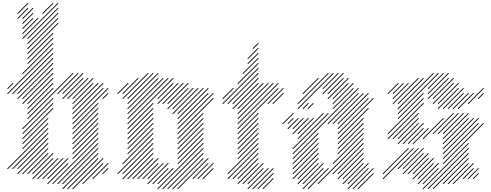

<svg xmlns="http://www.w3.org/2000/svg" viewBox="-20 -1310 3504 1370"><path d="M500 40 718.6 -178.6 714.3 -182.9 495.7 35.7ZM464.3 40 682.9 -178.6 678.6 -182.9 460 35.7ZM428.6 40 682.9 -214.3 678.6 -218.6 424.3 35.7ZM428.6 4.3 682.9 -250 678.6 -254.3 424.3 0ZM392.9 4.3 682.9 -285.7 678.6 -290 388.6 0ZM357.1 4.3 682.9 -321.4 678.6 -325.7 352.9 0ZM500 -174.3 682.9 -357.1 678.6 -361.4 495.7 -178.6ZM500 -210 682.9 -392.9 678.6 -397.1 495.7 -214.3ZM500 -245.7 682.9 -428.6 678.6 -432.9 495.7 -250ZM500 -281.4 682.9 -464.3 678.6 -468.6 495.7 -285.7ZM500 -317.1 682.9 -500 678.6 -504.3 495.7 -321.4ZM500 -352.9 682.9 -535.7 678.6 -540 495.7 -357.1ZM500 -388.6 682.9 -571.4 678.6 -575.7 495.7 -392.9ZM500 -424.3 754.3 -678.6 750 -682.9 495.7 -428.6ZM500 -460 718.6 -678.6 714.3 -682.9 495.7 -464.3ZM500 -495.7 718.6 -714.3 714.3 -718.6 495.7 -500ZM500 -531.4 682.9 -714.3 678.6 -718.6 495.7 -535.7ZM500 -567.1 647.1 -714.3 642.9 -718.6 495.7 -571.4ZM500 -602.9 647.1 -750 642.9 -754.3 495.7 -607.1ZM428.6 -602.9 575.7 -750 571.4 -754.3 424.3 -607.1ZM428.6 -638.6 575.7 -785.7 571.4 -790 424.3 -642.9ZM392.9 -638.6 540 -785.7 535.7 -790 388.6 -642.9ZM464.3 -602.9 611.4 -750 607.1 -754.3 460 -607.1ZM178.6 -460 504.3 -785.7 500 -790 174.3 -464.3ZM571.4 4.3 718.6 -142.9 714.3 -147.1 567.1 0ZM642.9 -31.4 754.3 -142.9 750 -147.1 638.6 -35.7ZM714.3 -602.9 754.3 -642.9 750 -647.1 710 -607.1ZM714.3 -67.1 754.3 -107.1 750 -111.4 710 -71.4ZM321.4 4.3 468.6 -142.9 464.3 -147.1 317.1 0ZM321.4 -31.4 468.6 -178.6 464.3 -182.9 317.1 -35.7ZM285.7 -31.4 432.9 -178.6 428.6 -182.9 281.4 -35.7ZM250 -31.4 397.1 -178.6 392.9 -182.9 245.7 -35.7ZM214.3 -31.4 361.4 -178.6 357.1 -182.9 210 -35.7ZM214.3 -67.1 361.4 -214.3 357.1 -218.6 210 -71.4ZM178.6 -67.1 325.7 -214.3 321.4 -218.6 174.3 -71.4ZM142.9 -67.1 325.7 -250 321.4 -254.3 138.6 -71.4ZM107.1 -67.1 325.7 -285.7 321.4 -290 102.9 -71.4ZM107.1 -102.9 325.7 -321.4 321.4 -325.7 102.9 -107.1ZM71.4 -102.9 325.7 -357.1 321.4 -361.4 67.1 -107.1ZM35.7 -102.9 325.7 -392.9 321.4 -397.1 31.4 -107.1ZM142.9 -245.7 325.7 -428.6 321.4 -432.9 138.6 -250ZM142.9 -281.4 325.7 -464.3 321.4 -468.6 138.6 -285.7ZM142.9 -317.1 361.4 -535.7 357.1 -540 138.6 -321.4ZM142.9 -352.9 361.4 -571.4 357.1 -575.7 138.6 -357.1ZM142.9 -388.6 361.4 -607.1 357.1 -611.4 138.6 -392.9ZM178.6 -495.7 361.4 -678.6 357.1 -682.9 174.3 -500ZM178.6 -531.4 361.4 -714.3 357.1 -718.6 174.3 -535.7ZM178.6 -567.1 361.4 -750 357.1 -754.3 174.3 -571.4ZM142.9 -567.1 361.4 -785.7 357.1 -790 138.6 -571.4ZM142.9 -602.9 361.4 -821.4 357.1 -825.7 138.6 -607.1ZM107.1 -602.9 361.4 -857.1 357.1 -861.4 102.9 -607.1ZM107.1 -638.6 361.4 -892.9 357.1 -897.1 102.9 -642.9ZM71.4 -638.6 361.4 -928.6 357.1 -932.9 67.1 -642.9ZM35.7 -638.6 361.4 -964.3 357.1 -968.6 31.4 -642.9ZM35.7 -674.3 75.7 -714.3 71.4 -718.6 31.4 -678.6ZM142.9 -781.4 361.4 -1000 357.1 -1004.3 138.6 -785.7ZM178.6 -852.9 361.4 -1035.7 357.1 -1040 174.3 -857.1ZM178.6 -888.6 361.4 -1071.4 357.1 -1075.7 174.3 -892.9ZM178.6 -924.3 397.1 -1142.9 392.9 -1147.1 174.3 -928.6ZM178.6 -960 397.1 -1178.6 392.9 -1182.9 174.3 -964.3ZM178.6 -995.7 397.1 -1214.3 392.9 -1218.6 174.3 -1000ZM178.6 -1031.4 397.1 -1250 392.9 -1254.3 174.3 -1035.7ZM142.9 -1031.4 397.1 -1285.7 392.9 -1290 138.6 -1035.7ZM142.9 -1067.1 254.3 -1178.6 250 -1182.9 138.6 -1071.4ZM142.9 -1102.9 218.6 -1178.6 214.3 -1182.9 138.6 -1107.1ZM142.9 -1138.6 218.6 -1214.3 214.3 -1218.6 138.6 -1142.9ZM107.1 -1174.3 182.9 -1250 178.6 -1254.3 102.9 -1178.6ZM142.9 -1174.3 218.6 -1250 214.3 -1254.3 138.6 -1178.6ZM107.1 -1210 182.9 -1285.7 178.6 -1290 102.9 -1214.3ZM285.7 -1210 361.4 -1285.7 357.1 -1290 281.4 -1214.3Z M892.9 -31.4 1075.7 -214.3 1071.4 -218.6 888.6 -35.7ZM857.1 -31.4 1075.7 -250 1071.4 -254.3 852.9 -35.7ZM857.1 -67.1 1075.7 -285.7 1071.4 -290 852.9 -71.4ZM821.4 -67.1 1075.7 -321.4 1071.4 -325.7 817.1 -71.4ZM857.1 -138.6 1075.7 -357.1 1071.4 -361.4 852.9 -142.9ZM892.9 -245.7 1075.7 -428.6 1071.4 -432.9 888.6 -250ZM892.9 -281.4 1075.7 -464.3 1071.4 -468.6 888.6 -285.7ZM892.9 -317.1 1075.7 -500 1071.4 -504.3 888.6 -321.4ZM892.9 -352.9 1075.7 -535.7 1071.4 -540 888.6 -357.1ZM892.9 -388.6 1075.7 -571.4 1071.4 -575.7 888.6 -392.9ZM892.9 -424.3 1218.6 -750 1214.3 -754.3 888.6 -428.6ZM892.9 -460 1182.9 -750 1178.6 -754.3 888.6 -464.3ZM892.9 -495.7 1147.1 -750 1142.9 -754.3 888.6 -500ZM892.9 -531.4 1111.4 -750 1107.1 -754.3 888.6 -535.7ZM892.9 -567.1 1111.4 -785.7 1107.1 -790 888.6 -571.4ZM892.9 -210 1075.7 -392.9 1071.4 -397.1 888.6 -214.3ZM928.6 -31.4 1075.7 -178.6 1071.4 -182.9 924.3 -35.7ZM964.3 -31.4 1111.4 -178.6 1107.1 -182.9 960 -35.7ZM1000 -31.4 1111.4 -142.9 1107.1 -147.1 995.7 -35.7ZM1035.7 4.3 1182.9 -142.9 1178.6 -147.1 1031.4 0ZM1035.7 -31.4 1147.1 -142.9 1142.9 -147.1 1031.4 -35.7ZM1071.4 4.3 1182.9 -107.1 1178.6 -111.4 1067.1 0ZM1107.1 4.3 1218.6 -107.1 1214.3 -111.4 1102.9 0ZM1107.1 40 1432.9 -285.7 1428.6 -290 1102.9 35.7ZM1142.9 40 1432.9 -250 1428.6 -254.3 1138.6 35.7ZM1178.6 40 1432.9 -214.3 1428.6 -218.6 1174.3 35.7ZM1214.3 40 1432.9 -178.6 1428.6 -182.9 1210 35.7ZM1250 40 1468.6 -178.6 1464.3 -182.9 1245.7 35.7ZM1250 -138.6 1432.9 -321.4 1428.6 -325.7 1245.7 -142.9ZM1250 -174.3 1432.9 -357.1 1428.6 -361.4 1245.7 -178.6ZM1250 -210 1432.9 -392.9 1428.6 -397.1 1245.7 -214.3ZM1250 -245.7 1432.9 -428.6 1428.6 -432.9 1245.7 -250ZM1250 -281.4 1432.9 -464.3 1428.6 -468.6 1245.7 -285.7ZM1250 -317.1 1432.9 -500 1428.6 -504.3 1245.7 -321.4ZM1250 -352.9 1504.3 -607.1 1500 -611.4 1245.7 -357.1ZM1250 -388.6 1504.3 -642.9 1500 -647.1 1245.7 -392.9ZM1250 -424.3 1468.6 -642.9 1464.3 -647.1 1245.7 -428.6ZM1250 -460 1468.6 -678.6 1464.3 -682.9 1245.7 -464.3ZM1250 -495.7 1432.9 -678.6 1428.6 -682.9 1245.7 -500ZM1214.3 -495.7 1397.1 -678.6 1392.9 -682.9 1210 -500ZM1214.3 -531.4 1361.4 -678.6 1357.1 -682.9 1210 -535.7ZM1178.6 -531.4 1325.7 -678.6 1321.4 -682.9 1174.3 -535.7ZM1357.1 -31.4 1468.6 -142.9 1464.3 -147.1 1352.9 -35.7ZM1392.9 -31.4 1504.3 -142.9 1500 -147.1 1388.6 -35.7ZM1428.6 -31.4 1504.3 -107.1 1500 -111.4 1424.3 -35.7ZM892.9 -602.9 1075.7 -785.7 1071.4 -790 888.6 -607.1ZM857.1 -602.9 1040 -785.7 1035.7 -790 852.9 -607.1ZM857.1 -638.6 968.6 -750 964.3 -754.3 852.9 -642.9ZM821.4 -638.6 897.1 -714.3 892.9 -718.6 817.1 -642.9ZM1107.1 -602.9 1218.6 -714.3 1214.3 -718.6 1102.9 -607.1ZM1107.1 -567.1 1254.3 -714.3 1250 -718.6 1102.9 -571.4ZM1142.9 -567.1 1290 -714.3 1285.7 -718.6 1138.6 -571.4ZM1178.6 -567.1 1325.7 -714.3 1321.4 -718.6 1174.3 -571.4Z M1857.1 40 1932.9 -35.7 1928.6 -40 1852.9 35.7ZM1821.4 40 1932.9 -71.4 1928.6 -75.7 1817.1 35.7ZM1750 40 1897.1 -107.1 1892.9 -111.4 1745.7 35.7ZM1750 4.3 1861.4 -107.1 1857.1 -111.4 1745.7 0ZM1714.3 4.3 1861.4 -142.9 1857.1 -147.1 1710 0ZM1678.6 4.3 1825.7 -142.9 1821.4 -147.1 1674.3 0ZM1678.6 -31.4 1825.7 -178.6 1821.4 -182.9 1674.3 -35.7ZM1642.9 -31.4 1825.7 -214.3 1821.4 -218.6 1638.6 -35.7ZM1607.1 -31.4 1825.7 -250 1821.4 -254.3 1602.9 -35.7ZM1607.1 -67.1 1825.7 -285.7 1821.4 -290 1602.9 -71.4ZM1678.6 -174.3 1825.7 -321.4 1821.4 -325.7 1674.3 -178.6ZM1678.6 -210 1825.7 -357.1 1821.4 -361.4 1674.3 -214.3ZM1785.7 40 1932.9 -107.1 1928.6 -111.4 1781.4 35.7ZM1678.6 -245.7 1825.7 -392.9 1821.4 -397.1 1674.3 -250ZM1678.6 -281.4 1825.7 -428.6 1821.4 -432.9 1674.3 -285.7ZM1678.6 -317.1 1825.7 -464.3 1821.4 -468.6 1674.3 -321.4ZM1678.6 -352.9 1825.7 -500 1821.4 -504.3 1674.3 -357.1ZM1678.6 -388.6 1968.6 -678.6 1964.3 -682.9 1674.3 -392.9ZM1678.6 -424.3 1968.6 -714.3 1964.3 -718.6 1674.3 -428.6ZM1678.6 -460 1932.9 -714.3 1928.6 -718.6 1674.3 -464.3ZM1678.6 -495.7 1897.1 -714.3 1892.9 -718.6 1674.3 -500ZM1678.6 -531.4 1861.4 -714.3 1857.1 -718.6 1674.3 -535.7ZM1642.9 -531.4 1825.7 -714.3 1821.4 -718.6 1638.6 -535.7ZM1642.9 -567.1 1825.7 -750 1821.4 -754.3 1638.6 -571.4ZM1607.1 -567.1 1825.7 -785.7 1821.4 -790 1602.9 -571.4ZM1571.4 -567.1 1825.7 -821.4 1821.4 -825.7 1567.1 -571.4ZM1678.6 -710 1825.7 -857.1 1821.4 -861.4 1674.3 -714.3ZM1571.4 -602.9 1647.1 -678.6 1642.9 -682.9 1567.1 -607.1ZM1714.3 -781.4 1825.7 -892.9 1821.4 -897.1 1710 -785.7ZM1750 -852.9 1825.7 -928.6 1821.4 -932.9 1745.7 -857.1ZM1750 -888.6 1825.7 -964.3 1821.4 -968.6 1745.7 -892.9ZM1785.7 -960 1825.7 -1000 1821.4 -1004.3 1781.4 -964.3ZM1892.9 -567.1 2004.3 -678.6 2000 -682.9 1888.6 -571.4ZM1928.6 -567.1 2004.3 -642.9 2000 -647.1 1924.3 -571.4Z M2392.9 -31.4 2575.7 -214.3 2571.4 -218.6 2388.6 -35.7ZM2392.9 -67.1 2575.7 -250 2571.4 -254.3 2388.6 -71.4ZM2357.1 -67.1 2575.7 -285.7 2571.4 -290 2352.9 -71.4ZM2250 4.3 2575.7 -321.4 2571.4 -325.7 2245.7 0ZM2357.1 -138.6 2575.7 -357.1 2571.4 -361.4 2352.9 -142.9ZM2392.9 -210 2575.7 -392.9 2571.4 -397.1 2388.6 -214.3ZM2392.9 -245.7 2575.7 -428.6 2571.4 -432.9 2388.6 -250ZM2392.9 -281.4 2575.7 -464.3 2571.4 -468.6 2388.6 -285.7ZM2392.9 -317.1 2611.4 -535.7 2607.1 -540 2388.6 -321.4ZM2392.9 -352.9 2647.1 -607.1 2642.9 -611.4 2388.6 -357.1ZM2392.9 -388.6 2611.4 -607.1 2607.1 -611.4 2388.6 -392.9ZM2392.9 -424.3 2611.4 -642.9 2607.1 -647.1 2388.6 -428.6ZM2357.1 -424.3 2575.7 -642.9 2571.4 -647.1 2352.9 -428.6ZM2321.4 -424.3 2540 -642.9 2535.7 -647.1 2317.1 -428.6ZM2071.4 -210 2540 -678.6 2535.7 -682.9 2067.1 -214.3ZM2357.1 -531.4 2504.3 -678.6 2500 -682.9 2352.9 -535.7ZM2357.1 -567.1 2504.3 -714.3 2500 -718.6 2352.9 -571.4ZM2357.1 -602.9 2468.6 -714.3 2464.3 -718.6 2352.9 -607.1ZM2321.4 -602.9 2468.6 -750 2464.3 -754.3 2317.1 -607.1ZM2285.7 -638.6 2432.9 -785.7 2428.6 -790 2281.4 -642.9ZM2285.7 -674.3 2397.1 -785.7 2392.9 -790 2281.4 -678.6ZM2107.1 -531.4 2361.4 -785.7 2357.1 -790 2102.9 -535.7ZM2321.4 -638.6 2432.9 -750 2428.6 -754.3 2317.1 -642.9ZM2428.6 -31.4 2575.7 -178.6 2571.4 -182.9 2424.3 -35.7ZM2428.6 4.3 2575.7 -142.9 2571.4 -147.1 2424.3 0ZM2464.3 4.3 2611.4 -142.9 2607.1 -147.1 2460 0ZM2464.3 40 2611.4 -107.1 2607.1 -111.4 2460 35.7ZM2500 40 2647.1 -107.1 2642.9 -111.4 2495.7 35.7ZM2535.7 40 2647.1 -71.4 2642.9 -75.7 2531.4 35.7ZM2178.6 40 2325.7 -107.1 2321.4 -111.4 2174.3 35.7ZM2142.9 40 2290 -107.1 2285.7 -111.4 2138.6 35.7ZM2142.9 4.3 2290 -142.9 2285.7 -147.1 2138.6 0ZM2107.1 4.3 2254.3 -142.9 2250 -147.1 2102.9 0ZM2107.1 -31.4 2254.3 -178.6 2250 -182.9 2102.9 -35.7ZM2071.4 -31.4 2254.3 -214.3 2250 -218.6 2067.1 -35.7ZM2071.4 -67.1 2254.3 -250 2250 -254.3 2067.1 -71.4ZM2071.4 -102.9 2254.3 -285.7 2250 -290 2067.1 -107.1ZM2071.4 -138.6 2254.3 -321.4 2250 -325.7 2067.1 -142.9ZM2071.4 -174.3 2254.3 -357.1 2250 -361.4 2067.1 -178.6ZM2071.4 -245.7 2325.7 -500 2321.4 -504.3 2067.1 -250ZM2107.1 -317.1 2290 -500 2285.7 -504.3 2102.9 -321.4ZM2107.1 -352.9 2218.6 -464.3 2214.3 -468.6 2102.9 -357.1ZM2071.4 -352.9 2182.9 -464.3 2178.6 -468.6 2067.1 -357.1ZM2071.4 -388.6 2147.1 -464.3 2142.9 -468.6 2067.1 -392.9ZM2000 -424.3 2075.7 -500 2071.4 -504.3 1995.7 -428.6ZM2035.7 -424.3 2075.7 -464.3 2071.4 -468.6 2031.4 -428.6ZM2035.7 -388.6 2111.4 -464.3 2107.1 -468.6 2031.4 -392.9ZM2107.1 -567.1 2325.7 -785.7 2321.4 -790 2102.9 -571.4ZM2142.9 -531.4 2182.9 -571.4 2178.6 -575.7 2138.6 -535.7ZM2178.6 -531.4 2218.6 -571.4 2214.3 -575.7 2174.3 -535.7ZM2142.9 -638.6 2254.3 -750 2250 -754.3 2138.6 -642.9Z M2821.4 -102.9 2968.6 -250 2964.3 -254.3 2817.1 -107.1ZM2857.1 -102.9 3004.3 -250 3000 -254.3 2852.9 -107.1ZM2857.1 -67.1 3004.3 -214.3 3000 -218.6 2852.9 -71.4ZM2892.9 -67.1 3040 -214.3 3035.7 -218.6 2888.6 -71.4ZM2928.6 -67.1 3040 -178.6 3035.7 -182.9 2924.3 -71.4ZM2928.6 -31.4 3075.7 -178.6 3071.4 -182.9 2924.3 -35.7ZM2964.3 -31.4 3075.7 -142.9 3071.4 -147.1 2960 -35.7ZM2964.3 4.3 3111.4 -142.9 3107.1 -147.1 2960 0ZM3000 4.3 3111.4 -107.1 3107.1 -111.4 2995.7 0ZM3000 40 3325.7 -285.7 3321.4 -290 2995.7 35.7ZM3071.4 40 3325.7 -214.3 3321.4 -218.6 3067.1 35.7ZM3142.9 4.3 3325.7 -178.6 3321.4 -182.9 3138.6 0ZM3035.7 40 3325.7 -250 3321.4 -254.3 3031.4 35.7ZM3142.9 -138.6 3432.9 -428.6 3428.6 -432.9 3138.6 -142.9ZM3142.9 -210 3397.1 -464.3 3392.9 -468.6 3138.6 -214.3ZM3142.9 -245.7 3361.4 -464.3 3357.1 -468.6 3138.6 -250ZM3142.9 -174.3 3397.1 -428.6 3392.9 -432.9 3138.6 -178.6ZM3321.4 -31.4 3397.1 -107.1 3392.9 -111.4 3317.1 -35.7ZM3285.7 -31.4 3361.4 -107.1 3357.1 -111.4 3281.4 -35.7ZM3214.3 4.3 3361.4 -142.9 3357.1 -147.1 3210 0ZM3178.6 4.3 3325.7 -142.9 3321.4 -147.1 3174.3 0ZM3357.1 -31.4 3397.1 -71.4 3392.9 -75.7 3352.9 -35.7ZM3142.9 -281.4 3325.7 -464.3 3321.4 -468.6 3138.6 -285.7ZM3142.9 -352.9 3290 -500 3285.7 -504.3 3138.6 -357.1ZM3107.1 -352.9 3254.3 -500 3250 -504.3 3102.9 -357.1ZM3142.9 -317.1 3325.7 -500 3321.4 -504.3 3138.6 -321.4ZM3071.4 -352.9 3218.6 -500 3214.3 -504.3 3067.1 -357.1ZM2714.3 -31.4 2932.9 -250 2928.6 -254.3 2710 -35.7ZM2928.6 -281.4 3040 -392.9 3035.7 -397.1 2924.3 -285.7ZM2892.9 -281.4 3004.3 -392.9 3000 -397.1 2888.6 -285.7ZM2714.3 -67.1 2897.1 -250 2892.9 -254.3 2710 -71.4ZM2857.1 -281.4 3004.3 -428.6 3000 -432.9 2852.9 -285.7ZM2821.4 -281.4 2968.6 -428.6 2964.3 -432.9 2817.1 -285.7ZM2821.4 -317.1 2968.6 -464.3 2964.3 -468.6 2817.1 -321.4ZM2785.7 -317.1 2968.6 -500 2964.3 -504.3 2781.4 -321.4ZM2750 -317.1 3004.3 -571.4 3000 -575.7 2745.7 -321.4ZM2750 -352.9 3004.3 -607.1 3000 -611.4 2745.7 -357.1ZM2821.4 -460 3004.3 -642.9 3000 -647.1 2817.1 -464.3ZM2821.4 -495.7 3111.4 -785.7 3107.1 -790 2817.1 -500ZM2821.4 -531.4 3075.7 -785.7 3071.4 -790 2817.1 -535.7ZM2821.4 -567.1 3004.3 -750 3000 -754.3 2817.1 -571.4ZM2785.7 -567.1 2968.6 -750 2964.3 -754.3 2781.4 -571.4ZM2785.7 -602.9 2897.1 -714.3 2892.9 -718.6 2781.4 -607.1ZM2785.7 -638.6 2861.4 -714.3 2857.1 -718.6 2781.4 -642.9ZM2750 -638.6 2825.7 -714.3 2821.4 -718.6 2745.7 -642.9ZM3000 -317.1 3147.1 -464.3 3142.9 -468.6 2995.7 -321.4ZM3107.1 -531.4 3254.3 -678.6 3250 -682.9 3102.9 -535.7ZM3071.4 -567.1 3218.6 -714.3 3214.3 -718.6 3067.1 -571.4ZM3071.4 -602.9 3218.6 -750 3214.3 -754.3 3067.1 -607.1ZM3035.7 -602.9 3182.9 -750 3178.6 -754.3 3031.4 -607.1ZM3035.7 -638.6 3182.9 -785.7 3178.6 -790 3031.4 -642.9ZM3035.7 -674.3 3147.1 -785.7 3142.9 -790 3031.4 -678.6ZM3107.1 -567.1 3254.3 -714.3 3250 -718.6 3102.9 -571.4ZM3178.6 -531.4 3290 -642.9 3285.7 -647.1 3174.3 -535.7ZM3214.3 -531.4 3325.7 -642.9 3321.4 -647.1 3210 -535.7ZM3142.9 -531.4 3290 -678.6 3285.7 -682.9 3138.6 -535.7ZM3250 -531.4 3361.4 -642.9 3357.1 -647.1 3245.7 -535.7ZM3321.4 -567.1 3432.9 -678.6 3428.6 -682.9 3317.1 -571.4ZM3392.9 -602.9 3432.9 -642.9 3428.6 -647.1 3388.6 -607.1Z"/></svg>

Font: Gossip High Needlepoint
Style: Regular
Weight: 100
Width: 7
Designer: Deborah Khodanovich
Version: Version 1.001;Glyphs 3.3.1 (3343)